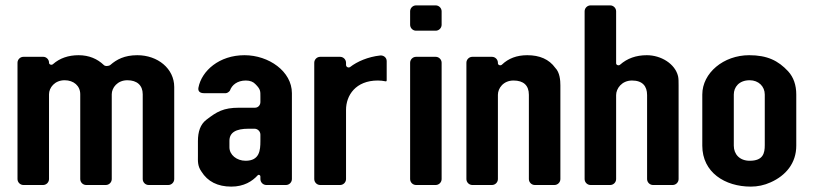

<svg xmlns="http://www.w3.org/2000/svg" viewBox="-20 -687 3021 713"><path d="M272 -482C234 -482 202 -471 177 -449C172 -444 162 -447 162 -454V-455C162 -466 152 -476 141 -476H67C55 -476 45 -466 45 -454V-22C45 -10 55 0 67 0H140C152 0 162 -10 162 -22V-337C162 -361 183 -389 220 -389C254 -389 278 -368 278 -337V-22C278 -10 288 0 300 0H373C385 0 395 -10 395 -22V-337C395 -361 416 -389 453 -389C489 -389 510 -370 510 -337V-22C510 -10 520 0 532 0H605C617 0 627 -10 627 -22V-364C627 -432 566 -482 490 -482C442 -482 413 -466 390 -446C384 -441 370 -440 365 -446C342 -468 311 -482 272 -482Z M947 -31V-22C947 -10 957 0 969 0H1042C1054 0 1064 -10 1064 -22V-341C1064 -422 978 -482 888 -482C794 -482 729 -424 717 -362C714 -348 723 -341 737 -341H819C824 -341 832 -347 834 -351C841 -371 861 -388 893 -388C909 -388 921 -383 929 -374C948 -355 947 -348 947 -328V-308C947 -296 938 -287 927 -287H868C809 -287 785 -272 746 -242C724 -225 715 -198 715 -163V-109C715 -90 713 -71 728 -50C751 -13 788 6 839 6C886 6 917 -14 937 -36C941 -40 947 -37 947 -31ZM903 -209H925C937 -209 947 -199 947 -187V-163C947 -129 944 -90 892 -90C859 -90 832 -112 832 -140V-164C832 -195 856 -209 903 -209Z M1416 -389V-460C1416 -473 1405 -482 1392 -481C1347 -476 1307 -459 1280 -438C1274 -434 1265 -438 1265 -446V-454C1265 -466 1255 -476 1243 -476H1169C1157 -476 1147 -466 1147 -454V-22C1147 -10 1157 0 1169 0H1243C1255 0 1265 -10 1265 -22V-279C1265 -333 1301 -388 1383 -388C1392 -388 1403 -387 1412 -385C1414 -384 1416 -386 1416 -389Z M1525 0H1598C1610 0 1620 -10 1620 -22V-454C1620 -466 1610 -476 1598 -476H1525C1513 -476 1503 -466 1503 -454V-22C1503 -10 1513 0 1525 0ZM1525 -573H1598C1610 -573 1620 -583 1620 -595V-645C1620 -657 1610 -667 1598 -667H1525C1513 -667 1503 -657 1503 -645V-595C1503 -583 1513 -573 1525 -573Z M2042 -435C2019 -467 1984 -482 1938 -482C1899 -482 1868 -470 1844 -447C1839 -442 1829 -445 1829 -452V-454C1829 -466 1819 -476 1807 -476H1734C1722 -476 1712 -466 1712 -454V-22C1712 -10 1722 0 1734 0H1807C1819 0 1829 -10 1829 -22V-335C1829 -359 1849 -388 1887 -388C1924 -388 1944 -370 1944 -335V-22C1944 -10 1954 0 1966 0H2039C2051 0 2061 -10 2061 -22V-370C2061 -388 2059 -418 2042 -435Z M2382 -482C2342 -482 2309 -470 2283 -447C2278 -442 2268 -445 2268 -452V-645C2268 -657 2258 -667 2246 -667H2173C2161 -667 2151 -657 2151 -645V-22C2151 -10 2161 0 2173 0H2246C2258 0 2268 -10 2268 -22V-334C2268 -358 2289 -388 2327 -388C2366 -388 2383 -367 2383 -334V-22C2383 -10 2393 0 2405 0H2478C2490 0 2500 -10 2500 -22V-370C2500 -384 2500 -395 2498 -404C2487 -450 2435 -482 2382 -482Z M2768 6C2793 6 2818 1 2842 -10C2898 -35 2937 -81 2937 -146V-336C2937 -371 2927 -400 2907 -422C2870 -462 2829 -482 2762 -482C2667 -482 2588 -416 2588 -336V-146C2588 -47 2672 6 2768 6ZM2764 -389C2797 -389 2820 -366 2820 -336V-148C2820 -118 2814 -90 2764 -90C2727 -90 2705 -114 2705 -146V-336C2705 -363 2724 -389 2764 -389Z"/></svg>

Font: DIN Rundschrift
Style: Breit
Weight: 400
Width: 7
Version: Version 1.027